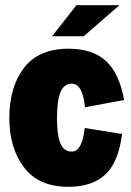

<svg xmlns="http://www.w3.org/2000/svg" viewBox="-20 -710 507 741"><path d="M16 -255Q16 -374 72.5 -448Q129 -522 244 -522Q338 -522 389.5 -474Q441 -426 459 -324L308 -296Q299 -387 257 -387Q227 -387 213.5 -354.5Q200 -322 200 -253Q200 -187 213.5 -156Q227 -125 257 -125Q297 -125 307 -216L451 -193Q438 -85 387 -37Q336 11 244 11Q130 11 73 -63.5Q16 -138 16 -255ZM275 -690H441L303 -570H181Z"/></svg>

Font: Decalotype Black
Style: Regular
Weight: 900
Designer: Alfredo Marco Pradil
Foundry: Alfredo Marco Pradil
Version: Version 1.0